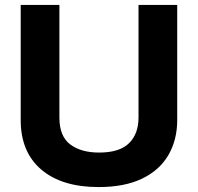

<svg xmlns="http://www.w3.org/2000/svg" viewBox="-20 -749 802 779"><path d="M64 -262V-729H221V-272Q221 -196 265 -163Q309 -130 382 -130Q465 -130 503.5 -168Q542 -206 542 -272V-729H699V-262Q699 -181 663 -119.5Q627 -58 556 -24Q485 10 380 10Q231 10 147.5 -61Q64 -132 64 -262Z"/></svg>

Font: BDO Grotesk
Style: Bold
Weight: 700
Designer: Deni Anggara
Foundry: Lokal Container
Version: Version 2.000